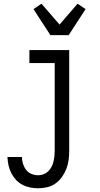

<svg xmlns="http://www.w3.org/2000/svg" viewBox="-20 -789 540 1032"><path d="M185 223Q163 223 141 218.5Q119 214 99.5 203.5Q80 193 65 176.5Q50 160 40 140Q30 120 25.5 98.5Q21 77 20 55H98Q98 73 103.5 91Q109 109 120 123.5Q131 138 148.5 145.5Q166 153 185 153Q200 153 214.5 147.5Q229 142 239.5 131.5Q250 121 257 107.5Q264 94 267.5 79.5Q271 65 272.5 50Q274 35 274 20V-450H138V-520H352V20Q352 45 349 69.5Q346 94 337 117.5Q328 141 313.5 161.5Q299 182 279 196.5Q259 211 234.5 217Q210 223 185 223ZM251 -600 160 -740 203 -769 300 -657 397 -769 440 -740 349 -600Z"/></svg>

Font: Iosevka Algr
Style: Regular
Weight: 400
Monospace: yes
Designer: Belleve Invis
Foundry: Belleve Invis
Version: Version 26.0.2; ttfautohint (v1.8.3)